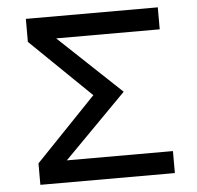

<svg xmlns="http://www.w3.org/2000/svg" viewBox="-49 -699 767 748"><g transform="rotate(-5 335.0 -324.5)"><path d="M79 -649H595V-563H190L434 -333L190 -86H605V0H79V-84L315 -330L79 -559Z"/></g></svg>

Font: Syne Med Modified
Style: Regular
Weight: 500
Designer: Lucas Descroix
Foundry: Bonjour Monde
Version: Version 2.200